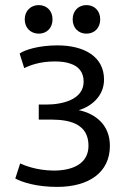

<svg xmlns="http://www.w3.org/2000/svg" viewBox="-20 -720 490 753"><path d="M411 -148C411 -44 329 13 204 13C124 13 67 -5 40 -20L59 -79C77 -71 122 -52 190 -51C273 -51 327 -83 327 -148C327 -254 216 -251 162 -251H132V-310H162C222 -310 308 -328 308 -400C308 -437 288 -460 257 -470C239 -477 216 -479 194 -479C135 -479 96 -463 75 -453L57 -510C77 -525 134 -542 205 -542C312 -542 388 -497 388 -408C388 -340 334 -301 289 -288C355 -274 411 -230 411 -148ZM186 -644C186 -610 163 -588 132 -588C101 -588 77 -610 77 -644C77 -678 101 -700 132 -700C163 -700 186 -678 186 -644ZM373 -644C373 -610 350 -588 319 -588C288 -588 265 -610 265 -644C265 -678 288 -700 319 -700C350 -700 373 -678 373 -644Z"/></svg>

Font: Repo Regular
Style: Regular
Weight: 400
Designer: Stefan Peev
Foundry: Context Ltd
Version: Version 1.502